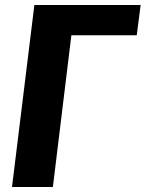

<svg xmlns="http://www.w3.org/2000/svg" viewBox="-20 -748 582 768"><path d="M527 -607H265.5L191.5 0H28L117.5 -728H542.5Z"/></svg>

Font: Lato ExtraBold
Style: Italic
Weight: 800
Italic angle: -7°
Designer: Lukasz Dziedzic with Adam Twardoch and Botio Nikoltchev
Foundry: tyPoland Lukasz Dziedzic
Version: Version 2.015; 2015-08-06; http://www.latofonts.com/